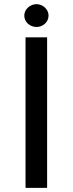

<svg xmlns="http://www.w3.org/2000/svg" viewBox="-20 -905 350 925"><path d="M97 -830C97 -797 126 -775 156 -775C185 -775 214 -797 214 -830C214 -861 185 -885 156 -885C126 -885 97 -861 97 -830ZM103 -725V0H207V-725Z"/></svg>

Font: Reem Kufi
Style: Regular
Weight: 400
Designer: Khaled Hosny
Version: Version 0.007